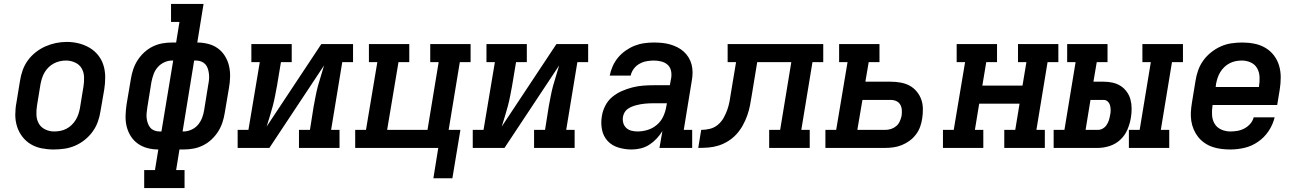

<svg xmlns="http://www.w3.org/2000/svg" viewBox="-20 -755 6640 980"><path d="M254 8Q223 8 192.5 2Q162 -4 137 -19Q112 -34 94 -57.5Q76 -81 67 -109.5Q58 -138 58 -169.5Q58 -201 64 -232L82 -342Q86 -369 95.5 -396Q105 -423 122 -446.5Q139 -470 162.5 -488.5Q186 -507 212.5 -518.5Q239 -530 266 -535.5Q293 -541 321 -541Q353 -541 382.5 -533.5Q412 -526 437.5 -511Q463 -496 481.5 -472.5Q500 -449 508.5 -420.5Q517 -392 517 -360.5Q517 -329 512 -298L493 -188Q489 -161 479.5 -134Q470 -107 453 -83.5Q436 -60 413 -41.5Q390 -23 363.5 -11.5Q337 0 309 4Q281 8 254 8ZM256 -84Q272 -84 288 -87Q304 -90 318.5 -97.5Q333 -105 345.5 -117Q358 -129 366.5 -143Q375 -157 380 -172Q385 -187 388 -203L406 -313Q410 -338 409 -362.5Q408 -387 396.5 -406.5Q385 -426 363 -436Q341 -446 317 -446Q301 -446 285.5 -442.5Q270 -439 255.5 -431.5Q241 -424 229 -412.5Q217 -401 208.5 -387Q200 -373 195 -357.5Q190 -342 187 -327L169 -217Q165 -193 166 -168.5Q167 -144 178 -124.5Q189 -105 210.5 -94.5Q232 -84 256 -84Q256 -84 256 -84Q256 -84 256 -84Z M716 205V113H771L788 8Q760 8 733 1Q706 -6 684 -21.5Q662 -37 647.5 -60Q633 -83 626.5 -109.5Q620 -136 621 -165Q622 -194 626 -222L648 -352Q652 -377 660 -401Q668 -425 682 -447Q696 -469 716 -487.5Q736 -506 759.5 -517.5Q783 -529 808 -533.5Q833 -538 858 -538H879L896 -643H853V-735H1019L987 -538Q1015 -538 1042.5 -531Q1070 -524 1091.5 -508.5Q1113 -493 1127.5 -470Q1142 -447 1148.5 -420.5Q1155 -394 1154.5 -365Q1154 -336 1149 -308L1127 -178Q1123 -153 1115 -129Q1107 -105 1093 -83Q1079 -61 1059 -42.5Q1039 -24 1015.5 -12.5Q992 -1 967 3.5Q942 8 917 8H896L879 113H922V205ZM794 -84H804L864 -446H858Q838 -446 818.5 -437Q799 -428 785 -412Q771 -396 764 -376.5Q757 -357 753 -337L732 -207Q730 -193 728.5 -179Q727 -165 728.5 -152Q730 -139 734.5 -126Q739 -113 747 -103.5Q755 -94 767.5 -89Q780 -84 794 -84ZM912 -84H917Q937 -84 957 -93Q977 -102 990.5 -118Q1004 -134 1011.5 -153.5Q1019 -173 1022 -193L1043 -323Q1046 -337 1047 -351Q1048 -365 1046.5 -378Q1045 -391 1041 -404Q1037 -417 1028.5 -426.5Q1020 -436 1007.5 -441Q995 -446 981 -446H971Z M1193 0V-92H1248L1306 -438H1263V-530H1469V-438H1414L1394 -318Q1389 -292 1384 -265.5Q1379 -239 1372 -213Q1365 -187 1357 -161Q1349 -135 1341 -109L1620 -530H1782V-438H1727L1670 -92H1713V0H1506V-92H1562L1581 -212Q1586 -238 1591 -264.5Q1596 -291 1603 -317Q1610 -343 1618.5 -369Q1627 -395 1634 -421L1355 0Z M2192 155 2217 0H1793V-92H1848L1906 -438H1863V-530H2069V-438H2014L1956 -92H2162L2219 -438H2176V-530H2382V-438H2327L2270 -92H2330L2289 155Z M2393 0V-92H2448L2506 -438H2463V-530H2669V-438H2614L2594 -318Q2589 -292 2584 -265.5Q2579 -239 2572 -213Q2565 -187 2557 -161Q2549 -135 2541 -109L2820 -530H2982V-438H2927L2870 -92H2913V0H2706V-92H2762L2781 -212Q2786 -238 2791 -264.5Q2796 -291 2803 -317Q2810 -343 2818.5 -369Q2827 -395 2834 -421L2555 0Z M3203 8Q3169 8 3136 -2Q3103 -12 3081 -36Q3059 -60 3052.5 -94Q3046 -128 3052 -162Q3056 -189 3069.5 -215.5Q3083 -242 3105.5 -260.5Q3128 -279 3154.5 -290.5Q3181 -302 3208.5 -309Q3236 -316 3263.5 -318Q3291 -320 3318 -320H3399L3406 -358Q3409 -377 3404.5 -395.5Q3400 -414 3386.5 -425.5Q3373 -437 3354.5 -441.5Q3336 -446 3317 -446Q3299 -446 3280 -442.5Q3261 -439 3244 -429.5Q3227 -420 3215 -404Q3203 -388 3199 -369H3092Q3097 -394 3107.5 -417.5Q3118 -441 3134.5 -461Q3151 -481 3173 -496.5Q3195 -512 3219 -521.5Q3243 -531 3268 -534.5Q3293 -538 3317 -538Q3338 -538 3359 -536Q3380 -534 3399.5 -528.5Q3419 -523 3437 -514Q3455 -505 3469.5 -492Q3484 -479 3494.5 -462Q3505 -445 3510 -425.5Q3515 -406 3515 -385Q3515 -364 3511 -343L3470 -92H3513V0H3346L3361 -86Q3348 -65 3331 -47Q3314 -29 3293.5 -16Q3273 -3 3250 2.5Q3227 8 3204 8Q3204 8 3204 8Q3204 8 3203 8ZM3234 -84Q3260 -84 3286 -92Q3312 -100 3333 -118Q3354 -136 3365.5 -161Q3377 -186 3381 -212L3384 -228H3318Q3306 -228 3295 -227.5Q3284 -227 3272.5 -226Q3261 -225 3250 -223Q3239 -221 3227.5 -218Q3216 -215 3205 -210.5Q3194 -206 3184 -199Q3174 -192 3168 -181.5Q3162 -171 3160 -160Q3157 -144 3161 -128.5Q3165 -113 3176 -102.5Q3187 -92 3202.5 -88Q3218 -84 3234 -84Z M3544 0 3559 -92Q3581 -92 3603.5 -97.5Q3626 -103 3644 -118Q3662 -133 3673.5 -153.5Q3685 -174 3692.5 -195.5Q3700 -217 3704 -239Q3708 -261 3711 -282L3737 -438H3694V-530H4182V-438H4127L4070 -92H4113V0H3906V-92H3962L4019 -438H3845L3817 -268Q3813 -242 3808 -216.5Q3803 -191 3794 -165.5Q3785 -140 3771.5 -115.5Q3758 -91 3739.5 -70.5Q3721 -50 3697 -35Q3673 -20 3647.5 -12Q3622 -4 3596 -2Q3570 0 3544 0Z M4193 0V-92H4248L4306 -438H4263V-530H4469V-438H4414L4397 -338H4527Q4552 -338 4577 -333.5Q4602 -329 4622.5 -318Q4643 -307 4658.5 -288.5Q4674 -270 4682 -248Q4690 -226 4690.5 -200.5Q4691 -175 4687 -150Q4684 -129 4676.5 -108Q4669 -87 4655 -68.5Q4641 -50 4622.5 -36.5Q4604 -23 4583 -14.5Q4562 -6 4540.5 -3Q4519 0 4498 0ZM4356 -92H4498Q4513 -92 4527.5 -96.5Q4542 -101 4554 -111Q4566 -121 4572.5 -135.5Q4579 -150 4582 -164Q4584 -179 4583 -194Q4582 -209 4575 -221Q4568 -233 4555 -239Q4542 -245 4527 -245H4382Z M4793 0V-92H4848L4906 -438H4863V-530H5069V-438H5014L4994 -318H5199L5219 -438H5176V-530H5382V-438H5327L5270 -92H5313V0H5106V-92H5162L5184 -226H4978L4956 -92H4999V0Z M5742 0V-92H5797L5854 -438H5811V-530H6018V-438H5962L5905 -92H5948V0ZM5358 0V-92H5413L5470 -438H5427V-530H5633V-438H5578L5561 -338H5613Q5637 -338 5659.5 -333Q5682 -328 5700.5 -316Q5719 -304 5732 -285.5Q5745 -267 5750.5 -245.5Q5756 -224 5756 -200Q5756 -176 5752 -153Q5747 -123 5734.5 -93.5Q5722 -64 5698.5 -42Q5675 -20 5644.5 -10Q5614 0 5584 0ZM5584 -92Q5597 -92 5609 -99Q5621 -106 5628.5 -117.5Q5636 -129 5640 -141.5Q5644 -154 5646 -167Q5649 -179 5649 -192Q5649 -205 5646 -216.5Q5643 -228 5634.5 -236.5Q5626 -245 5613 -245H5546L5521 -92Z M6260 8Q6236 8 6212.5 5Q6189 2 6167.5 -5.5Q6146 -13 6127.5 -26Q6109 -39 6095.5 -56Q6082 -73 6073 -94Q6064 -115 6060.5 -138Q6057 -161 6058.5 -184.5Q6060 -208 6064 -232L6082 -342Q6086 -369 6095.5 -396Q6105 -423 6122 -446.5Q6139 -470 6162.5 -488.5Q6186 -507 6212 -518.5Q6238 -530 6266 -534Q6294 -538 6321 -538Q6352 -538 6382.5 -532Q6413 -526 6438.5 -511Q6464 -496 6482 -472.5Q6500 -449 6508.5 -420.5Q6517 -392 6517 -360.5Q6517 -329 6512 -298L6499 -219H6169V-217Q6165 -192 6166.5 -167.5Q6168 -143 6179.5 -123.5Q6191 -104 6213 -94Q6235 -84 6260 -84Q6277 -84 6295.5 -87Q6314 -90 6331 -99Q6348 -108 6361 -122.5Q6374 -137 6379 -156H6486Q6477 -119 6455.5 -86.5Q6434 -54 6401.5 -31.5Q6369 -9 6332.5 -0.5Q6296 8 6260 8ZM6185 -311H6406V-313Q6410 -337 6409 -361.5Q6408 -386 6397 -406Q6386 -426 6364.5 -436Q6343 -446 6319 -446Q6303 -446 6287.5 -443Q6272 -440 6257 -432.5Q6242 -425 6229.5 -413Q6217 -401 6208.5 -387Q6200 -373 6195 -358Q6190 -343 6187 -327Z"/></svg>

Font: Iosevka Slab SmBdExObl
Style: Regular
Weight: 600
Width: 7
Italic angle: -9°
Monospace: yes
Designer: Belleve Invis
Foundry: Belleve Invis
Version: Version 11.1.0; ttfautohint (v1.8.3)